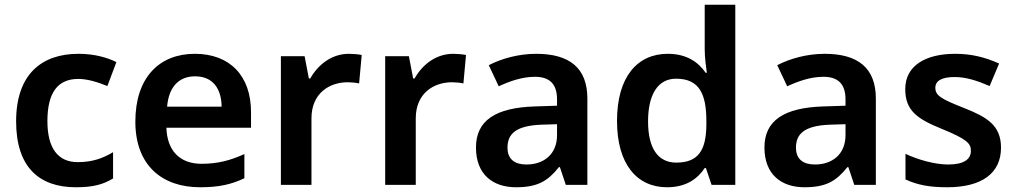

<svg xmlns="http://www.w3.org/2000/svg" viewBox="-20 -780 4283 810"><path d="M300 10C371 10 414 -1 457 -27V-138C414 -112 369 -96 308 -96C225 -96 180 -154 180 -269C180 -387 222 -447 310 -447C349 -447 391 -434 433 -417L471 -518C433 -537 379 -553 311 -553C157 -553 48 -468 48 -268C48 -76 144 10 300 10Z M802 -553C652 -553 551 -453 551 -267C551 -82 664 10 824 10C904 10 956 -2 1011 -28V-130C951 -103 899 -89 830 -89C738 -89 685 -145 682 -241H1039V-307C1039 -461 949 -553 802 -553ZM803 -458C879 -458 914 -405 915 -330H685C692 -415 736 -458 803 -458Z M1452 -553C1378 -553 1321 -506 1289 -449H1283L1265 -543H1165V0H1294V-281C1294 -385 1368 -433 1447 -433C1461 -433 1483 -431 1495 -428L1506 -548C1492 -551 1469 -553 1452 -553Z M1892 -553C1818 -553 1761 -506 1729 -449H1723L1705 -543H1605V0H1734V-281C1734 -385 1808 -433 1887 -433C1901 -433 1923 -431 1935 -428L1946 -548C1932 -551 1909 -553 1892 -553Z M2242 -553C2168 -553 2096 -533 2042 -505L2084 -416C2132 -438 2183 -456 2237 -456C2295 -456 2330 -429 2330 -361V-334L2237 -331C2070 -326 1988 -271 1988 -158C1988 -43 2060 10 2157 10C2248 10 2291 -16 2338 -75H2342L2367 0H2458V-364C2458 -493 2383 -553 2242 -553ZM2265 -254 2330 -256V-210C2330 -129 2274 -86 2201 -86C2153 -86 2121 -107 2121 -157C2121 -215 2156 -250 2265 -254Z M2794 10C2875 10 2923 -26 2953 -71H2958L2982 0H3082V-760H2953V-572C2953 -537 2959 -493 2962 -473H2957C2926 -518 2877 -553 2797 -553C2669 -553 2583 -456 2583 -270C2583 -86 2668 10 2794 10ZM2833 -94C2756 -94 2714 -154 2714 -268C2714 -382 2756 -448 2832 -448C2930 -448 2960 -384 2960 -269V-253C2959 -146 2926 -94 2833 -94Z M3459 -553C3385 -553 3313 -533 3259 -505L3301 -416C3349 -438 3400 -456 3454 -456C3512 -456 3547 -429 3547 -361V-334L3454 -331C3287 -326 3205 -271 3205 -158C3205 -43 3277 10 3374 10C3465 10 3508 -16 3555 -75H3559L3584 0H3675V-364C3675 -493 3600 -553 3459 -553ZM3482 -254 3547 -256V-210C3547 -129 3491 -86 3418 -86C3370 -86 3338 -107 3338 -157C3338 -215 3373 -250 3482 -254Z M4203 -157C4203 -251 4144 -286 4048 -324C3949 -363 3926 -377 3926 -410C3926 -439 3953 -455 4007 -455C4057 -455 4104 -439 4155 -417L4195 -512C4135 -539 4077 -553 4010 -553C3883 -553 3799 -502 3799 -404C3799 -313 3850 -278 3954 -236C4059 -193 4076 -175 4076 -144C4076 -109 4048 -86 3980 -86C3924 -86 3853 -106 3800 -131V-23C3850 0 3900 10 3976 10C4122 10 4203 -49 4203 -157Z"/></svg>

Font: Noto Sans Thaana SemiBold
Style: Regular
Weight: 600
Designer: David Williams
Foundry: Google Inc.
Version: Version 3.001